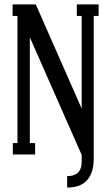

<svg xmlns="http://www.w3.org/2000/svg" viewBox="-20 -700 504 870"><path d="M350.1 -627.9H328.1V-680.2H426.8V-627.9H404.8V16.1Q404.8 149.9 284.2 149.9V98.1Q350.1 98.1 350.1 33.2V2L115.2 -530.8V-51.8H139.2V0H38.1V-51.8H59.1V-627.9H37.1V-680.2H142.1L350.1 -208Z"/></svg>

Font: Margherita Semibold
Style: Regular
Weight: 600
Designer: James Puckett
Foundry: Dunwich Type Founders
Version: Version 1.008;hotconv 1.0.109;makeotfexe 2.5.65596